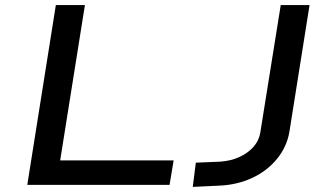

<svg xmlns="http://www.w3.org/2000/svg" viewBox="-20 -725 1288 753"><path d="M87 0 199 -705H313L216 -96H661L645 0ZM736 8 748 -87 844 -91Q886 -94 919.5 -109.5Q953 -125 974.5 -149.5Q996 -174 1001 -206L1081 -705H1194L1115 -208Q1105 -149 1066 -101.5Q1027 -54 968.5 -27Q910 0 841 3Z"/></svg>

Font: Nunito Sans 7pt Expanded Medium
Style: Italic
Weight: 500
Width: 7
Italic angle: -9°
Designer: Vernon Adams
Foundry: Vernon Adams
Version: Version 3.101;gftools[0.9.27]